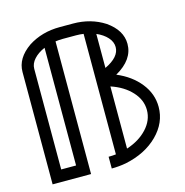

<svg xmlns="http://www.w3.org/2000/svg" viewBox="-102 -776 838 871"><g transform="rotate(-15 317.0 -340.5)"><path d="M316.9 0V-55.2Q334.5 -55.2 351.6 -57.1V-623Q335 -625.5 316.9 -625.5H254.4Q236.3 -625.5 219.7 -623V0H39.1V-527.8Q39.1 -592.3 106.4 -639.2Q170.9 -680.7 254.4 -680.7H316.9Q400.4 -680.7 464.8 -639.2Q532.2 -592.3 532.2 -527.8Q532.2 -454.1 446.8 -405.8Q514.6 -377.4 554.7 -326.9Q594.7 -276.4 594.7 -215.3Q594.7 -141.1 536.9 -83.5Q479 -25.9 384.8 -6.3Q351.1 0 316.9 0ZM164.1 -55.2V-607.9Q132.3 -594.2 113.3 -573.2Q94.2 -552.2 94.2 -527.8V-55.2ZM407.2 -448.2Q476.6 -481 476.6 -527.8Q476.6 -552.2 457.8 -573.2Q439 -594.2 407.2 -607.9ZM407.2 -69.3Q467.3 -88.9 503.4 -128.2Q539.6 -167.5 539.6 -215.3Q539.6 -263.2 503.4 -302.2Q467.3 -341.3 407.2 -361.3Z"/></g></svg>

Font: X Company
Style: Regular
Weight: 400
Designer: GGBotNet
Foundry: GGBotNet
Version: 0.90